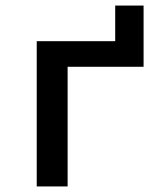

<svg xmlns="http://www.w3.org/2000/svg" viewBox="-20 -670 600 690"><path d="M112 0V-522H394V-650H496V-430H223V0Z"/></svg>

Font: Ubuntu Sans Mono Medium
Style: Regular
Weight: 500
Monospace: yes
Designer: Dalton Maag Ltd
Foundry: Dalton Maag Ltd
Version: Version 1.006